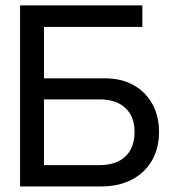

<svg xmlns="http://www.w3.org/2000/svg" viewBox="-20 -670 629 690"><path d="M52.1 0H344Q407 0 453.7 -24.4Q500.4 -48.7 525.9 -92.9Q551.5 -137.1 551.5 -195.9Q551.5 -252.4 527.9 -295.7Q504.2 -339.1 460.3 -363.9Q416.4 -388.6 355.1 -388.6H138V-573.3H491.6V-650.5H52.1ZM335.7 -76.5H138V-312.9H335.7Q397.4 -312.9 430.5 -282Q463.6 -251.2 463.6 -196.2Q463.6 -139.5 430.9 -108Q398.1 -76.5 335.7 -76.5Z"/></svg>

Font: Overused Grotesk Light
Style: Regular
Weight: 300
Designer: RandomMaerks
Version: Version 0.005